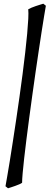

<svg xmlns="http://www.w3.org/2000/svg" viewBox="-20 -762 265 1026"><path d="M98.1 214.4Q93.8 218.3 83.5 222.7Q73.2 227.1 61.8 231.2Q50.3 235.4 39.6 238.8Q28.8 242.2 22.9 244.1L9.3 233.4Q12.7 214.4 18.8 179.2Q24.9 144 32.5 97.4Q40 50.8 48.6 -4.9Q57.1 -60.5 66.2 -120.8Q75.2 -181.2 84 -243.4Q92.8 -305.7 100.6 -365.7Q108.4 -425.8 114.7 -480.7Q121.1 -535.6 125.2 -581.3Q129.4 -627 131.1 -660.9Q132.8 -694.8 130.9 -712.4Q137.2 -716.3 148.2 -720.9Q159.2 -725.6 171.1 -729.5Q183.1 -733.4 193.8 -736.8Q204.6 -740.2 211.4 -742.2L225.1 -731.4Q221.7 -711.9 215.8 -676.3Q210 -640.6 202.6 -593.8Q195.3 -546.9 187 -491Q178.7 -435.1 169.9 -375Q161.1 -314.9 152.6 -252.7Q144 -190.4 136 -130.6Q127.9 -70.8 121.1 -15.9Q114.3 39.1 109.1 84.5Q104 129.9 101.1 163.6Q98.1 197.3 98.1 214.4Z"/></svg>

Font: Gentium Plus Afr
Style: Italic
Weight: 400
Italic angle: -8°
Designer: J. Victor Gaultney, Annie Olsen, Iska Routamaa, Becca Hirsbrunner
Foundry: SIL International
Version: Version 5.000